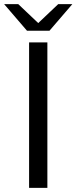

<svg xmlns="http://www.w3.org/2000/svg" viewBox="-32 -904 368 924"><path d="M316 -884H248L152 -793L56 -884H-12L98 -756H206ZM108 0H196V-700H108Z"/></svg>

Font: Resamitz
Style: Bold
Weight: 700
Designer: gluk
Foundry: gluk
Version: Version 0.047